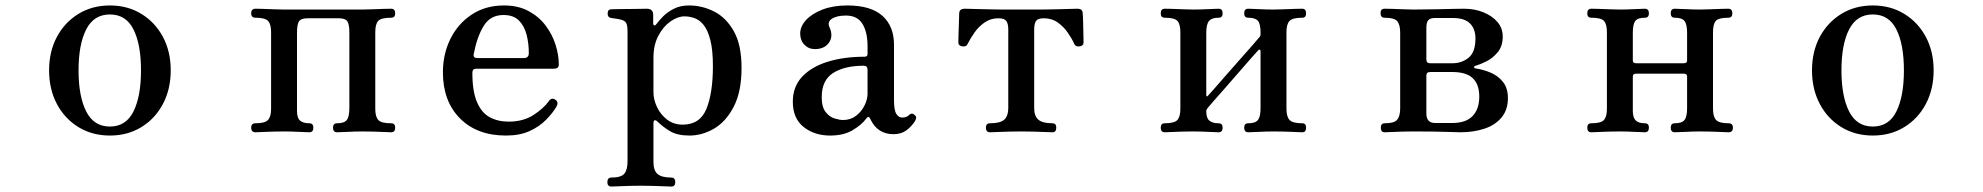

<svg xmlns="http://www.w3.org/2000/svg" viewBox="-20 -485 7272 704"><path d="M383 12Q318 12 267.5 -19Q217 -50 188.5 -104Q160 -158 160 -227Q160 -296 188.5 -349.5Q217 -403 267.5 -434Q318 -465 383 -465Q448 -465 498.5 -434Q549 -403 577.5 -349.5Q606 -296 606 -227Q606 -158 577.5 -104Q549 -50 498.5 -19Q448 12 383 12ZM383 -21Q442 -21 469.5 -76.5Q497 -132 497 -227Q497 -322 469.5 -377Q442 -432 383 -432Q324 -432 296 -377Q268 -322 268 -227Q268 -132 296 -76.5Q324 -21 383 -21Z M917 0Q901 0 901 -17Q901 -33 917 -33Q952 -33 963 -45.5Q974 -58 974 -86V-367Q974 -396 963 -408Q952 -420 917 -420Q901 -420 901 -436Q901 -453 917 -453Q924 -453 942.5 -452.5Q961 -452 983 -451Q1005 -450 1021 -450H1308Q1325 -450 1347 -451Q1369 -452 1388 -452.5Q1407 -453 1414 -453Q1429 -453 1429 -436Q1429 -420 1414 -420Q1377 -420 1366.5 -408Q1356 -396 1356 -367V-86Q1356 -58 1366.5 -45.5Q1377 -33 1414 -33Q1429 -33 1429 -17Q1429 0 1414 0Q1407 0 1388 -1Q1369 -2 1347 -2.5Q1325 -3 1308 -3Q1283 -3 1255 -1.5Q1227 0 1216 0Q1201 0 1201 -17Q1201 -33 1216 -33Q1242 -33 1251.5 -45Q1261 -57 1261 -88V-365Q1261 -396 1253.5 -407Q1246 -418 1222 -418H1108Q1084 -418 1076.5 -407Q1069 -396 1069 -365V-78Q1069 -52 1080.5 -42.5Q1092 -33 1114 -33Q1129 -33 1129 -17Q1129 0 1114 0Q1104 0 1075.5 -1.5Q1047 -3 1021 -3Q1005 -3 983 -2.5Q961 -2 942.5 -1Q924 0 917 0Z M1835 12Q1729 12 1666.5 -51Q1604 -114 1604 -220Q1604 -287 1631.5 -342.5Q1659 -398 1709.5 -431.5Q1760 -465 1828 -465Q1880 -465 1918 -444.5Q1956 -424 1980.5 -391.5Q2005 -359 2017 -321Q2029 -283 2029 -248Q2029 -233 2010 -233H1726Q1712 -233 1712 -218Q1712 -150 1729 -110.5Q1746 -71 1776 -55Q1806 -39 1845 -39Q1898 -39 1935.5 -63Q1973 -87 1993 -115Q2003 -129 2017 -119Q2029 -110 2021 -95Q2007 -71 1982.5 -46Q1958 -21 1922 -4.5Q1886 12 1835 12ZM1731 -272H1900Q1919 -272 1919 -290Q1919 -327 1910.5 -359Q1902 -391 1882 -410.5Q1862 -430 1826 -430Q1778 -430 1753.5 -390Q1729 -350 1717 -287Q1714 -272 1731 -272Z M2222 199Q2207 199 2207 183Q2207 166 2222 166Q2258 166 2269.5 151.5Q2281 137 2281 106V-367Q2281 -393 2275.5 -401.5Q2270 -410 2256 -413Q2250 -415 2238.5 -416.5Q2227 -418 2221 -419Q2208 -421 2208 -435Q2208 -451 2222 -451Q2225 -451 2243 -451.5Q2261 -452 2284 -452Q2307 -452 2326 -452.5Q2345 -453 2351 -453Q2375 -453 2375 -431V-400Q2375 -393 2379 -392Q2383 -391 2387 -397Q2395 -408 2410.5 -424Q2426 -440 2450 -452.5Q2474 -465 2506 -465Q2555 -465 2599 -442.5Q2643 -420 2671 -370Q2699 -320 2699 -236Q2699 -149 2670.5 -94Q2642 -39 2598.5 -13.5Q2555 12 2508 12Q2463 12 2436 -4.5Q2409 -21 2390 -40Q2383 -46 2379.5 -43.5Q2376 -41 2376 -35V109Q2376 140 2391 153Q2406 166 2441 166Q2456 166 2456 183Q2456 199 2441 199Q2434 199 2413.5 198Q2393 197 2369.5 196.5Q2346 196 2329 196Q2312 196 2289.5 196.5Q2267 197 2248 198Q2229 199 2222 199ZM2483 -28Q2547 -28 2570.5 -86.5Q2594 -145 2594 -242Q2594 -302 2584.5 -338.5Q2575 -375 2560 -393.5Q2545 -412 2526.5 -418.5Q2508 -425 2490 -425Q2465 -425 2438.5 -406.5Q2412 -388 2394 -354Q2376 -320 2376 -273V-147Q2376 -120 2389 -92.5Q2402 -65 2426 -46.5Q2450 -28 2483 -28Z M3024 12Q2966 12 2926.5 -19.5Q2887 -51 2887 -112Q2887 -167 2921 -203.5Q2955 -240 3014.5 -258.5Q3074 -277 3150 -277Q3161 -277 3161 -287V-315Q3161 -368 3142 -398Q3123 -428 3082 -428Q3048 -428 3030 -416Q3012 -404 3022 -384Q3036 -352 3019.5 -328.5Q3003 -305 2968 -305Q2945 -305 2929.5 -321Q2914 -337 2914 -362Q2914 -388 2935.5 -411.5Q2957 -435 2996 -450Q3035 -465 3087 -465Q3173 -465 3215.5 -427Q3258 -389 3258 -321V-118Q3258 -81 3266.5 -67.5Q3275 -54 3288 -54Q3297 -54 3303 -56.5Q3309 -59 3313 -63Q3324 -74 3335 -62Q3340 -58 3339 -52Q3338 -46 3335 -41Q3323 -22 3304 -7.5Q3285 7 3256 7Q3197 7 3171 -49Q3165 -63 3156 -50Q3140 -28 3107 -8Q3074 12 3024 12ZM3071 -45Q3099 -45 3119 -60.5Q3139 -76 3150 -98.5Q3161 -121 3161 -141V-229Q3161 -244 3147 -244Q3077 -244 3035 -217.5Q2993 -191 2993 -129Q2993 -92 3007.5 -74Q3022 -56 3040.5 -50.5Q3059 -45 3071 -45Z M3610 0Q3595 0 3595 -17Q3595 -33 3610 -33Q3648 -33 3662.5 -46.5Q3677 -60 3677 -88V-376Q3677 -399 3669.5 -408.5Q3662 -418 3641 -418Q3612 -418 3590 -402.5Q3568 -387 3553 -365.5Q3538 -344 3528 -324Q3524 -313 3509 -315Q3494 -317 3494 -329Q3494 -334 3494.5 -356Q3495 -378 3496 -401.5Q3497 -425 3497 -434Q3497 -445 3502.5 -449Q3508 -453 3519 -453Q3521 -453 3537.5 -452.5Q3554 -452 3577 -451.5Q3600 -451 3622 -450.5Q3644 -450 3656 -450H3793Q3809 -450 3831 -450.5Q3853 -451 3874.5 -451.5Q3896 -452 3911.5 -452.5Q3927 -453 3929 -453Q3940 -453 3945 -449Q3950 -445 3950 -434Q3951 -425 3951.5 -401.5Q3952 -378 3952.5 -356Q3953 -334 3953 -329Q3953 -317 3938.5 -315Q3924 -313 3919 -324Q3910 -344 3895 -365.5Q3880 -387 3858.5 -402.5Q3837 -418 3807 -418Q3786 -418 3779 -408.5Q3772 -399 3772 -376V-88Q3772 -60 3787 -46.5Q3802 -33 3839 -33Q3853 -33 3853 -17Q3853 0 3839 0Q3832 0 3810.5 -1Q3789 -2 3765.5 -2.5Q3742 -3 3725 -3Q3708 -3 3683.5 -2.5Q3659 -2 3638 -1Q3617 0 3610 0Z M4251 0Q4236 0 4236 -17Q4236 -33 4251 -33Q4287 -33 4297.5 -45.5Q4308 -58 4308 -86V-367Q4308 -396 4297.5 -408Q4287 -420 4251 -420Q4236 -420 4236 -436Q4236 -453 4251 -453Q4258 -453 4276.5 -452.5Q4295 -452 4317 -451Q4339 -450 4356 -450Q4381 -450 4409.5 -451.5Q4438 -453 4448 -453Q4463 -453 4463 -436Q4463 -420 4448 -420Q4423 -420 4413 -408Q4403 -396 4403 -365V-138Q4403 -126 4411 -136Q4414 -139 4432.5 -160Q4451 -181 4477 -211Q4503 -241 4529.5 -270.5Q4556 -300 4575 -322Q4594 -344 4598 -349Q4602 -353 4602 -359V-366Q4602 -397 4592.5 -408.5Q4583 -420 4557 -420Q4542 -420 4542 -436Q4542 -453 4557 -453Q4568 -453 4596.5 -451.5Q4625 -450 4650 -450Q4667 -450 4688.5 -451Q4710 -452 4729 -452.5Q4748 -453 4755 -453Q4769 -453 4769 -436Q4769 -420 4755 -420Q4719 -420 4708 -408Q4697 -396 4697 -367V-86Q4697 -58 4708 -45.5Q4719 -33 4755 -33Q4769 -33 4769 -17Q4769 0 4755 0Q4748 0 4729 -1Q4710 -2 4688.5 -2.5Q4667 -3 4650 -3Q4625 -3 4596.5 -1.5Q4568 0 4557 0Q4542 0 4542 -17Q4542 -33 4557 -33Q4583 -33 4592.5 -45Q4602 -57 4602 -88V-297Q4602 -302 4599 -303Q4596 -304 4593 -300Q4589 -296 4570 -274.5Q4551 -253 4525.5 -223.5Q4500 -194 4474 -164.5Q4448 -135 4429.5 -114Q4411 -93 4408 -89Q4403 -83 4403 -77Q4403 -52 4414.5 -42.5Q4426 -33 4448 -33Q4463 -33 4463 -17Q4463 0 4448 0Q4438 0 4409.5 -1.5Q4381 -3 4356 -3Q4339 -3 4317 -2.5Q4295 -2 4276.5 -1Q4258 0 4251 0Z M5057 0Q5043 0 5043 -17Q5043 -33 5057 -33Q5093 -33 5103.5 -46.5Q5114 -60 5114 -88V-365Q5114 -394 5103.5 -407Q5093 -420 5057 -420Q5042 -420 5042 -437Q5042 -453 5057 -453Q5065 -453 5084 -452.5Q5103 -452 5125 -451Q5147 -450 5163 -450Q5207 -450 5245.5 -451Q5284 -452 5311.5 -452.5Q5339 -453 5348 -453Q5387 -453 5419 -440Q5451 -427 5470.5 -404.5Q5490 -382 5490 -351Q5490 -316 5472 -294Q5454 -272 5431 -260.5Q5408 -249 5391 -244Q5385 -243 5385 -239Q5385 -235 5391 -234Q5419 -230 5446 -218.5Q5473 -207 5491 -184.5Q5509 -162 5509 -125Q5509 -82 5485.5 -54Q5462 -26 5422.5 -13Q5383 0 5334 0Q5320 0 5280.5 -1.5Q5241 -3 5162 -3Q5146 -3 5124 -2.5Q5102 -2 5083.5 -1Q5065 0 5057 0ZM5242 -34H5305Q5355 -34 5379.5 -59.5Q5404 -85 5404 -131Q5404 -175 5380.5 -198Q5357 -221 5304 -221H5224Q5210 -221 5210 -208V-69Q5210 -34 5242 -34ZM5224 -253H5305Q5340 -253 5365 -273.5Q5390 -294 5390 -344Q5390 -379 5370 -399Q5350 -419 5307 -419H5242Q5224 -419 5217 -411Q5210 -403 5210 -383V-267Q5210 -253 5224 -253Z M5815 0Q5800 0 5800 -17Q5800 -33 5815 -33Q5851 -33 5861.5 -45.5Q5872 -58 5872 -86V-367Q5872 -396 5861.5 -408Q5851 -420 5815 -420Q5800 -420 5800 -436Q5800 -453 5815 -453Q5822 -453 5840.5 -452.5Q5859 -452 5881 -451Q5903 -450 5920 -450Q5945 -450 5973 -451.5Q6001 -453 6011 -453Q6026 -453 6026 -436Q6026 -420 6011 -420Q5985 -420 5976 -408Q5967 -396 5967 -365V-263Q5967 -253 5980 -253H6153Q6166 -253 6166 -263V-365Q6166 -396 6156.5 -408Q6147 -420 6121 -420Q6106 -420 6106 -436Q6106 -453 6121 -453Q6132 -453 6160.5 -451.5Q6189 -450 6214 -450Q6231 -450 6252 -451Q6273 -452 6291.5 -452.5Q6310 -453 6317 -453Q6332 -453 6332 -436Q6332 -420 6317 -420Q6281 -420 6271 -408Q6261 -396 6261 -367V-86Q6261 -58 6272 -45.5Q6283 -33 6318 -33Q6334 -33 6334 -17Q6334 0 6318 0Q6312 0 6293 -1Q6274 -2 6252.5 -2.5Q6231 -3 6214 -3Q6189 -3 6160.5 -1.5Q6132 0 6121 0Q6106 0 6106 -17Q6106 -33 6121 -33Q6147 -33 6156.5 -45Q6166 -57 6166 -88V-205Q6166 -215 6153 -215H5980Q5967 -215 5967 -205V-79Q5967 -54 5977.5 -43.5Q5988 -33 6011 -33Q6026 -33 6026 -17Q6026 0 6011 0Q6001 0 5973 -1.5Q5945 -3 5920 -3Q5903 -3 5881 -2.5Q5859 -2 5840.5 -1Q5822 0 5815 0Z M6847 12Q6782 12 6731.5 -19Q6681 -50 6652.5 -104Q6624 -158 6624 -227Q6624 -296 6652.5 -349.5Q6681 -403 6731.5 -434Q6782 -465 6847 -465Q6912 -465 6962.5 -434Q7013 -403 7041.5 -349.5Q7070 -296 7070 -227Q7070 -158 7041.5 -104Q7013 -50 6962.5 -19Q6912 12 6847 12ZM6847 -21Q6906 -21 6933.5 -76.5Q6961 -132 6961 -227Q6961 -322 6933.5 -377Q6906 -432 6847 -432Q6788 -432 6760 -377Q6732 -322 6732 -227Q6732 -132 6760 -76.5Q6788 -21 6847 -21Z"/></svg>

Font: Zen Old Mincho SemiBold
Style: Regular
Weight: 600
Version: Version 1.500